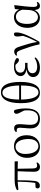

<svg xmlns="http://www.w3.org/2000/svg" viewBox="1568 -2412 860 4035"><g transform="rotate(-90 1997.5 -395.0)"><path d="M508 15C551 15 582 -6 601 -42L592 -60C576 -50 561 -44 536 -44C498 -44 476 -64 474 -132L468 -453L625 -449L622 -517H236C141 -517 77 -502 18 -468L25 -438L196 -453C194 -337 190 -211 171 -83C135 -82 105 -80 77 -77C62 -67 55 -54 55 -34C55 -6 75 13 108 13C167 13 206 -24 212 -102C224 -212 226 -337 226 -454H416C411 -328 405 -205 405 -114C405 -21 444 15 508 15Z M932 15C1051 15 1173 -75 1173 -263C1173 -439 1076 -531 941 -531C821 -531 697 -438 697 -258C697 -70 809 15 932 15ZM942 -18C858 -18 779 -105 779 -295C779 -415 842 -498 932 -498C1031 -498 1093 -391 1093 -221C1093 -106 1040 -18 942 -18Z M1519 15C1652 15 1736 -74 1736 -280C1736 -369 1723 -451 1704 -517C1696 -526 1684 -531 1669 -531C1643 -531 1623 -510 1623 -481C1623 -450 1640 -411 1692 -318C1695 -292 1696 -269 1696 -246C1696 -92 1630 -23 1533 -23C1435 -23 1392 -80 1392 -188C1392 -275 1405 -342 1405 -420C1405 -487 1381 -527 1319 -527C1283 -527 1256 -513 1239 -488L1247 -470C1255 -473 1265 -473 1276 -473C1317 -473 1330 -455 1330 -398C1330 -341 1316 -267 1316 -184C1316 -45 1395 15 1519 15Z M2066 15C2193 15 2293 -94 2293 -395C2293 -687 2206 -805 2074 -805C1947 -805 1846 -691 1846 -388C1846 -97 1935 15 2066 15ZM2072 -16C1989 -16 1926 -120 1922 -382H2218C2217 -96 2156 -16 2072 -16ZM1922 -422C1925 -694 1986 -774 2070 -774C2151 -774 2213 -668 2218 -422Z M2591 15C2688 15 2765 -24 2809 -80L2795 -99C2743 -62 2683 -43 2616 -43C2522 -43 2476 -80 2476 -143C2476 -200 2516 -247 2647 -247C2657 -247 2667 -247 2693 -246V-298C2669 -296 2654 -296 2637 -296C2528 -296 2488 -337 2488 -398C2488 -460 2535 -501 2621 -501L2650 -500L2693 -457C2719 -432 2733 -427 2756 -427C2779 -427 2797 -444 2794 -472C2761 -513 2688 -531 2616 -531C2480 -531 2416 -466 2416 -391C2416 -331 2459 -283 2560 -268C2443 -252 2395 -195 2395 -127C2395 -39 2474 15 2591 15Z M3083 7 3136 4C3234 -160 3333 -357 3333 -470C3333 -488 3332 -501 3328 -517C3320 -526 3311 -531 3296 -531C3264 -531 3247 -507 3247 -462C3247 -434 3252 -397 3261 -342C3229 -234 3189 -153 3133 -43C3114 -165 3077 -285 3044 -386C3014 -489 2986 -526 2930 -526C2898 -526 2864 -510 2845 -484L2853 -465C2863 -470 2875 -473 2891 -473C2923 -473 2941 -449 2970 -367C3009 -259 3054 -136 3083 7Z M3640 14C3702 14 3767 -18 3803 -100C3813 -16 3840 15 3891 15C3928 15 3958 -7 3974 -35L3963 -52C3949 -44 3938 -39 3920 -39C3887 -39 3869 -60 3869 -127C3869 -204 3888 -380 3907 -518L3897 -526L3824 -511L3815 -421C3781 -497 3723 -531 3651 -531C3539 -531 3429 -437 3429 -251C3429 -82 3519 14 3640 14ZM3811 -353 3804 -213C3796 -82 3721 -27 3658 -27C3568 -27 3512 -107 3512 -258C3512 -425 3583 -490 3663 -490C3724 -490 3782 -454 3811 -353Z"/></g></svg>

Font: Noto Serif CJK KR
Style: Regular
Weight: 400
Designer: Ryoko NISHIZUKA 西塚涼子 (kana & ideographs); Frank Grießhammer (Latin, Greek & Cyrillic); Wenlong ZHANG 张文龙 (bopomofo); San
Foundry: Adobe
Version: Version 2.001;hotconv 1.1.0;makeotfexe 2.6.0